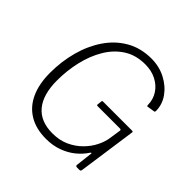

<svg xmlns="http://www.w3.org/2000/svg" viewBox="-190 -927 1113 1113"><g transform="rotate(45 366.0 -371.0)"><path d="M337 10Q256 10 199 -24Q142 -58 112.5 -122.5Q83 -187 83 -278Q83 -371 106 -456Q129 -541 174.5 -608Q220 -675 287 -713.5Q354 -752 441 -752Q505 -752 558 -724.5Q611 -697 642.5 -652.5Q674 -608 674 -555Q674 -547 668 -546L623 -539Q619 -538 617.5 -540.5Q616 -543 616 -550Q615 -593 592.5 -627.5Q570 -662 530.5 -682.5Q491 -703 439 -703Q363 -703 307.5 -667.5Q252 -632 215.5 -571Q179 -510 161 -433.5Q143 -357 143 -275Q143 -160 193 -99.5Q243 -39 341 -39Q399 -39 443.5 -59.5Q488 -80 520.5 -112.5Q553 -145 572 -182.5Q591 -220 596 -254L607 -327Q608 -336 598 -336H415Q407 -336 408 -343L411 -372Q412 -377 417 -377H657Q661 -377 663 -375Q665 -373 664 -369L613 -10Q612 0 601 0H583Q570 0 571 -10L583 -114Q584 -119 581 -119Q578 -119 574 -113Q552 -79 517.5 -51Q483 -23 437.5 -6.5Q392 10 337 10Z"/></g></svg>

Font: Libre Franklin ExtraLight
Style: Italic
Weight: 250
Italic angle: -8°
Designer: Pablo Impallari, Rodrigo Fuenzalida, Nhung Nguyen
Foundry: Impallari Type
Version: Version 3.000